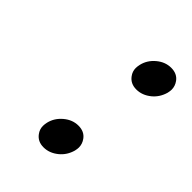

<svg xmlns="http://www.w3.org/2000/svg" viewBox="-140 -496 573 573"><g transform="rotate(45 146.5 -209.0)"><path d="M172.9 -367.7Q178.7 -392.6 199.7 -410.2Q220.7 -427.7 245.6 -427.7Q270.5 -427.7 283.2 -410.2Q292.5 -397.5 292.5 -382.3Q292.5 -376.5 290.5 -367.7Q283.2 -341.8 263.7 -325.7Q242.2 -308.1 217.3 -308.1Q192.9 -308.1 179.7 -326.2Q170.9 -337.9 170.9 -352.1Q170.9 -358.9 172.9 -367.7ZM99.1 -49.8Q105 -74.7 126 -92.3Q147 -109.9 171.9 -109.9Q196.8 -109.9 209.5 -92.3Q218.8 -79.6 218.8 -64.5Q218.8 -58.6 216.8 -49.8Q209.5 -23.9 189.9 -7.8Q168.5 9.8 143.6 9.8Q119.1 9.8 106 -8.3Q97.2 -20 97.2 -34.2Q97.2 -41 99.1 -49.8Z"/></g></svg>

Font: Nova Script
Style: Regular
Weight: 400
Italic angle: -13°
Version: Version 2.001